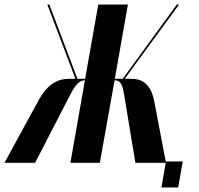

<svg xmlns="http://www.w3.org/2000/svg" viewBox="-91 -719 879 848"><path d="M507 0 457 -302Q452 -337 442.5 -350.5Q433 -364 420 -364H415L350 0H220L284 -364H280Q267 -364 252.5 -350.5Q238 -337 220 -302L64 0H-71L75 -268Q92 -300 109 -320Q126 -340 143.5 -351Q161 -362 178 -366.5Q195 -371 213 -371H242L118 -699H127L251 -371H285L343 -699H474L416 -371H451L690 -699H700L460 -371H489Q507 -371 522.5 -366.5Q538 -362 551 -351Q564 -340 574.5 -320Q585 -300 591 -268L642 0ZM618 -6H716L696 109H622L641 0H617Z"/></svg>

Font: Moniqa Black Ita Display
Style: Italic
Weight: 900
Italic angle: -10°
Designer: Rajesh Rajput
Foundry: Rajesh Rajput
Version: Version 1.000